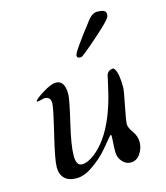

<svg xmlns="http://www.w3.org/2000/svg" viewBox="-105 -778 739 854"><g transform="rotate(-15 264.5 -351.0)"><path d="M301.8 -520H297.4Q282.7 -520 282.7 -530.3V-532.7Q282.7 -547.4 378.4 -670.4Q399.4 -697.3 422.4 -697.3L424.8 -696.8Q461.9 -696.8 461.9 -676.8V-674.3Q460.9 -669.4 460.9 -667.5Q460.9 -653.8 384.5 -586.9Q308.1 -520 301.8 -520ZM124 -355.5Q124 -386.2 95.2 -386.2Q92.8 -386.2 76.2 -381.8Q59.6 -377.4 59.6 -380.9Q59.6 -389.6 100.1 -414.8Q140.6 -439.9 162.1 -439.9Q203.1 -439.9 203.1 -376.5Q203.1 -353 179.2 -252.4Q155.3 -151.9 155.3 -105.2Q155.3 -58.6 181.9 -58.6Q208.5 -58.6 241.2 -84Q339.8 -161.1 384.3 -368.2Q393.6 -411.1 394.5 -414.6Q403.3 -434.6 425.8 -434.6Q427.2 -434.6 431.6 -428.7Q446.8 -408.2 446.8 -341.8Q446.8 -327.6 433.3 -261.5Q419.9 -195.3 419.9 -179.2Q419.9 -163.1 437.3 -139.4Q454.6 -115.7 454.6 -87.9Q454.6 -60.1 437.7 -35.2Q420.9 -10.3 394 -10.3Q367.2 -10.3 349.1 -36.6Q338.4 -52.2 338.4 -75.7Q338.4 -99.1 340.6 -125.5Q342.8 -151.9 339.1 -151.9Q335.4 -151.9 319.8 -132.1Q304.2 -112.3 281.7 -87.2Q259.3 -62 219 -33.4Q178.7 -4.9 142.8 -4.9Q106.9 -4.9 88.1 -23.2Q69.3 -41.5 69.3 -75.2Q69.3 -108.9 96.7 -222.2Q124 -335.4 124 -355.5Z"/></g></svg>

Font: Averia Serif Libre Light
Style: Italic
Weight: 300
Italic angle: -8.5°
Version: Version 1.002